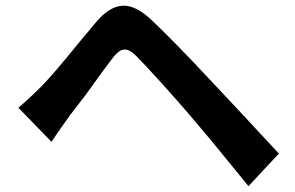

<svg xmlns="http://www.w3.org/2000/svg" viewBox="-20 -664 1017 661"><path d="M122.8 -366.9Q162.4 -406.7 255.1 -521.2L310.8 -587.9Q355.7 -640.9 400.5 -644.3Q445.3 -647.7 500.5 -596.2Q580.3 -520.8 699.5 -393.1Q834 -250 858.6 -222.9Q900.1 -177.7 940.2 -135.3L835.4 -23.2L777.8 -93.8Q706.8 -182.1 628.9 -272.9Q586.2 -322.5 531.9 -382.6Q477.5 -442.6 449.2 -471.2Q432.6 -487.5 419.8 -491.8Q407 -496.1 395.1 -490Q383.3 -483.9 368.7 -465.3Q345 -435.3 275.1 -337.6Q236.8 -288.3 219.5 -265.4Q201.2 -239.3 180.2 -209.7L157.2 -175.8L43.2 -293.2Q75.7 -319.8 122.8 -366.9Z"/></svg>

Font: Min Sans VF VF
Style: Regular
Weight: 400
Designer: Jinseong-Kim, NotoSansCJK, Nunito
Foundry: Jinseong-Kim
Version: Version 1.420;Glyphs 3.1.2 (3151)